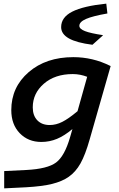

<svg xmlns="http://www.w3.org/2000/svg" viewBox="-20 -796 654 1055"><path d="M365 -42 378 -87Q334 -50 293 -33Q252 -16 207 -16Q135 -16 88.5 -64Q42 -112 42 -191Q42 -317 137.5 -399.5Q233 -482 383 -482Q436 -482 487 -470Q538 -458 588 -433L473 -31Q449 54 422.5 101.5Q396 149 357 176Q321 201 266.5 214.5Q212 228 124 233L3 239V144L125 138Q241 132 288 97Q335 62 365 -42ZM380 -389Q282 -389 221 -336Q160 -283 160 -206Q160 -161 185 -135Q210 -109 253 -109Q288 -109 322.5 -126.5Q357 -144 406 -185L459 -374Q441 -381 421 -385Q401 -389 380 -389ZM316 -647Q316 -701 377 -732Q438 -763 564 -776L570 -723V-722Q490 -708 453 -692Q416 -676 416 -654Q416 -637 447 -625Q478 -613 545 -603V-601L488 -550Q401 -561 358.5 -585Q316 -609 316 -647Z"/></svg>

Font: Intel One Mono Medium
Style: Italic
Weight: 500
Italic angle: -16°
Monospace: yes
Designer: Fred Shallcrass
Foundry: Frere-Jones Type LLC
Version: Version 1.400;hotconv 1.1.0;makeotfexe 2.6.0;FJTRelease1.4